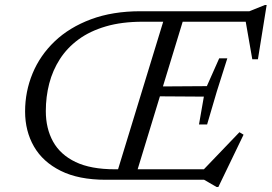

<svg xmlns="http://www.w3.org/2000/svg" viewBox="-20 -720 1088 769"><path d="M646.5 -675H724.5L518.5 0H440ZM543 -675H979L1041 -700H1048L1013 -482.5H990.5L962.5 -642.5L987.5 -633H551.5Q467.5 -633 403.8 -614.2Q340 -595.5 294.2 -561.8Q248.5 -528 219.8 -483.2Q191 -438.5 177.2 -385.5Q163.5 -332.5 163.5 -275Q163.5 -205.5 192.5 -153Q221.5 -100.5 282.5 -71.2Q343.5 -42 440 -42H832.5L787.5 -32.5L939 -190.5L955.5 -180.5L854.5 29H847.5L797.5 0H403.5Q295 0 223.2 -35.8Q151.5 -71.5 116 -133.2Q80.5 -195 80.5 -273.5Q80.5 -353.5 110.5 -426Q140.5 -498.5 199.2 -554.5Q258 -610.5 344.5 -642.8Q431 -675 543 -675ZM809.5 -221.5H777L796.5 -333L570.5 -334.5L582.5 -373.5L808.5 -375L858 -486.5H890.5L848.5 -354Z"/></svg>

Font: Newsreader 24pt
Style: Italic
Weight: 400
Italic angle: -17°
Designer: Hugues Gentile
Foundry: Production Type
Version: Version 1.003